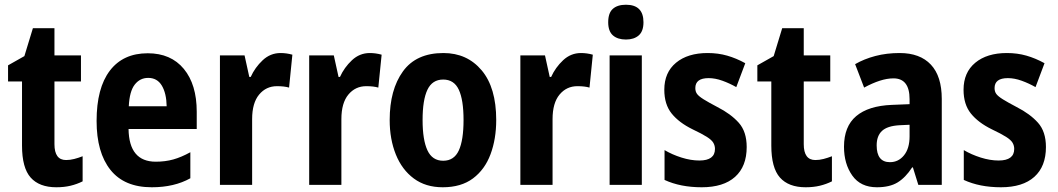

<svg xmlns="http://www.w3.org/2000/svg" viewBox="-20 -781 4469 811"><path d="M259 -105Q276 -105 293.5 -109.5Q311 -114 329 -121V-15Q305 -3 278 3.5Q251 10 218 10Q146 10 109.5 -31Q73 -72 73 -166V-437H14V-505L83 -544L119 -662H210V-547H322V-437H210V-172Q210 -105 259 -105Z M604 -556Q702 -556 756.5 -490Q811 -424 811 -309V-236H523Q525 -98 638 -98Q678 -98 712 -107.5Q746 -117 784 -138V-28Q716 10 621 10Q505 10 446.5 -63.5Q388 -137 388 -270Q388 -409 444 -482.5Q500 -556 604 -556ZM606 -452Q571 -452 549 -423.5Q527 -395 524 -332H684Q683 -387 663.5 -419.5Q644 -452 606 -452Z M1165 -557Q1190 -557 1215 -550L1201 -411Q1181 -417 1150 -417Q1104 -417 1074.5 -381.5Q1045 -346 1045 -278V0H909V-547H1013L1033 -456H1039Q1057 -496 1089.5 -526.5Q1122 -557 1165 -557Z M1542 -557Q1567 -557 1592 -550L1578 -411Q1558 -417 1527 -417Q1481 -417 1451.5 -381.5Q1422 -346 1422 -278V0H1286V-547H1390L1410 -456H1416Q1434 -496 1466.5 -526.5Q1499 -557 1542 -557Z M2076 -274Q2076 -194 2052 -129.5Q2028 -65 1978 -27.5Q1928 10 1850 10Q1778 10 1728 -27Q1678 -64 1652 -128.5Q1626 -193 1626 -274Q1626 -402 1682 -479.5Q1738 -557 1853 -557Q1953 -557 2014.5 -484Q2076 -411 2076 -274ZM1765 -274Q1765 -190 1785.5 -146Q1806 -102 1852 -102Q1898 -102 1918 -145.5Q1938 -189 1938 -274Q1938 -359 1918 -402Q1898 -445 1852 -445Q1806 -445 1785.5 -402Q1765 -359 1765 -274Z M2434 -557Q2459 -557 2484 -550L2470 -411Q2450 -417 2419 -417Q2373 -417 2343.5 -381.5Q2314 -346 2314 -278V0H2178V-547H2282L2302 -456H2308Q2326 -496 2358.5 -526.5Q2391 -557 2434 -557Z M2624 -761Q2698 -761 2698 -687Q2698 -649 2678 -631.5Q2658 -614 2624 -614Q2589 -614 2569 -631.5Q2549 -649 2549 -687Q2549 -726 2568.5 -743.5Q2588 -761 2624 -761ZM2691 -547V0H2555V-547Z M3134 -160Q3134 -78 3085 -34Q3036 10 2944 10Q2854 10 2787 -21V-147Q2819 -128 2858.5 -115.5Q2898 -103 2934 -103Q3000 -103 3000 -152Q3000 -166 2993 -178Q2986 -190 2965.5 -203Q2945 -216 2905 -235Q2848 -263 2817 -301.5Q2786 -340 2786 -402Q2786 -475 2835.5 -516Q2885 -557 2969 -557Q3013 -557 3051.5 -546Q3090 -535 3128 -514L3090 -413Q3062 -429 3031.5 -440Q3001 -451 2973 -451Q2917 -451 2917 -409Q2917 -394 2924.5 -384Q2932 -374 2952 -361.5Q2972 -349 3010 -329Q3067 -300 3100.5 -262.5Q3134 -225 3134 -160Z M3424 -105Q3441 -105 3458.5 -109.5Q3476 -114 3494 -121V-15Q3470 -3 3443 3.5Q3416 10 3383 10Q3311 10 3274.5 -31Q3238 -72 3238 -166V-437H3179V-505L3248 -544L3284 -662H3375V-547H3487V-437H3375V-172Q3375 -105 3424 -105Z M3780 -557Q3866 -557 3912 -508Q3958 -459 3958 -363V0H3859L3836 -74H3833Q3805 -31 3771.5 -10.5Q3738 10 3684 10Q3615 10 3580 -39.5Q3545 -89 3545 -161Q3545 -247 3596.5 -290.5Q3648 -334 3747 -338L3822 -341V-362Q3822 -450 3754 -450Q3727 -450 3696 -440Q3665 -430 3630 -411L3592 -510Q3630 -532 3677.5 -544.5Q3725 -557 3780 -557ZM3779 -252Q3728 -249 3705.5 -228Q3683 -207 3683 -167Q3683 -96 3739 -96Q3775 -96 3798.5 -125Q3822 -154 3822 -205V-254Z M4398 -160Q4398 -78 4349 -34Q4300 10 4208 10Q4118 10 4051 -21V-147Q4083 -128 4122.5 -115.5Q4162 -103 4198 -103Q4264 -103 4264 -152Q4264 -166 4257 -178Q4250 -190 4229.5 -203Q4209 -216 4169 -235Q4112 -263 4081 -301.5Q4050 -340 4050 -402Q4050 -475 4099.5 -516Q4149 -557 4233 -557Q4277 -557 4315.5 -546Q4354 -535 4392 -514L4354 -413Q4326 -429 4295.5 -440Q4265 -451 4237 -451Q4181 -451 4181 -409Q4181 -394 4188.5 -384Q4196 -374 4216 -361.5Q4236 -349 4274 -329Q4331 -300 4364.5 -262.5Q4398 -225 4398 -160Z"/></svg>

Font: Noto Sans Lao Condensed
Style: Bold
Weight: 700
Width: 3
Designer: Monotype Design Team
Foundry: Monotype Imaging Inc.
Version: Version 2.003; ttfautohint (v1.8.4.7-5d5b)